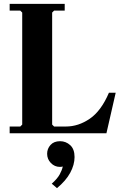

<svg xmlns="http://www.w3.org/2000/svg" viewBox="-20 -690 635 994"><path d="M544 -210H579L531 0H30V-35H85L95 -45V-625L85 -635H30V-670H315V-635H260L250 -625V-45L260 -35H321Q386 -35 445 -75.5Q504 -116 544 -210ZM291 41Q321 41 343.5 61.5Q366 82 366 123Q366 163 343.5 204.5Q321 246 275 284L248 261Q277 235 289 213Q301 191 305 172Q301 173 298 173.5Q295 174 290 174Q263 174 243.5 154Q224 134 224 106Q224 80 241.5 60.5Q259 41 291 41Z"/></svg>

Font: Brygada 1918
Style: Bold
Weight: 700
Designer: Mateusz Machalski | Borys Kosmynka | Przemek Hoffer
Foundry: NIEPODLEGLA 2018
Version: Version 3.006